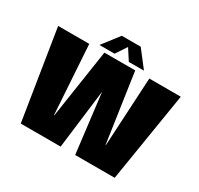

<svg xmlns="http://www.w3.org/2000/svg" viewBox="-154 -920 1149 1109"><g transform="rotate(30 421.0 -365.5)"><path d="M106.5 0H372.5L421.5 -394.5L469.5 0H733L829.5 -596.5H619.5L594.5 -138H592.5L525.5 -596.5H320L250.5 -137.5H248.5L219 -596.5H11.5ZM273 -620.5H374L422 -693L469 -620.5H570L484.5 -731H358.5Z"/></g></svg>

Font: Anybody Condensed Black
Style: Regular
Weight: 900
Width: 3
Designer: Tyler Finck
Foundry: Etcetera Type Company
Version: Version 1.113;gftools[0.9.25]